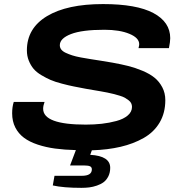

<svg xmlns="http://www.w3.org/2000/svg" viewBox="-20 -719 890 934"><path d="M376 194.8Q288.1 194.8 236.8 183.1L245.1 136.2H377.9Q426.8 136.2 426.8 105Q426.8 94.2 418.2 90.1Q409.7 85.9 389.2 85.9H320.8L349.1 11.2Q293.5 9.8 248.3 3.7Q203.1 -2.4 163.3 -15.6Q123.5 -28.8 96.7 -48.8Q69.8 -68.8 54.4 -98.9Q39.1 -128.9 39.1 -168Q39.1 -199.2 46.9 -223.1H196.8Q189.9 -205.1 189.9 -189.9Q189.9 -112.8 397 -112.8Q437.5 -112.8 474.6 -116.9Q511.7 -121.1 546.1 -130.4Q580.6 -139.6 601.3 -157.2Q622.1 -174.8 622.1 -199.2Q622.1 -208.5 618.2 -216.6Q614.3 -224.6 605.7 -231.2Q597.2 -237.8 587.9 -243.2Q578.6 -248.5 563.2 -253.2Q547.9 -257.8 535.4 -261.2Q522.9 -264.6 502.9 -268.6Q482.9 -272.5 469.2 -274.9Q455.6 -277.3 433.3 -281Q411.1 -284.7 397.9 -287.1Q361.8 -293.9 338.4 -298.6Q314.9 -303.2 281.5 -312Q248 -320.8 226.8 -329.8Q205.6 -338.9 181.4 -353.3Q157.2 -367.7 143.3 -384.3Q129.4 -400.9 120.1 -423.8Q110.8 -446.8 110.8 -474.1Q110.8 -581.5 208.5 -640.4Q306.2 -699.2 481 -699.2Q644.5 -699.2 726.3 -655.5Q808.1 -611.8 808.1 -533.2Q808.1 -516.1 801.8 -484.9H653.8Q657.2 -498 657.2 -503.9Q657.2 -534.7 609.6 -554.4Q562 -574.2 487.8 -574.2Q378.9 -574.2 325 -553.2Q271 -532.2 271 -499Q271 -487.3 278.1 -478Q285.2 -468.8 300 -461.9Q314.9 -455.1 331.3 -449.7Q347.7 -444.3 373.5 -439.5Q399.4 -434.6 420.7 -431.4Q441.9 -428.2 473.9 -423.1Q505.9 -418 527.8 -414.1Q571.3 -406.2 604.2 -397.9Q637.2 -389.6 672.9 -374.8Q708.5 -359.9 731.4 -341.3Q754.4 -322.8 769.3 -294.7Q784.2 -266.6 784.2 -231.9Q784.2 -169.9 756.6 -123Q729 -76.2 679.2 -47.9Q629.4 -19.5 566.7 -4.9Q503.9 9.8 426.8 12.2L418.9 34.2Q516.1 39.6 516.1 97.2Q516.1 120.6 507.1 138.7Q498 156.7 484.4 167Q470.7 177.2 451.4 183.8Q432.1 190.4 414.3 192.6Q396.5 194.8 376 194.8Z"/></svg>

Font: Archivo Expanded SemiBold
Style: Italic
Weight: 600
Width: 7
Italic angle: -10°
Designer: Hector Gatti
Foundry: Omnibus-Type
Version: Version 2.001